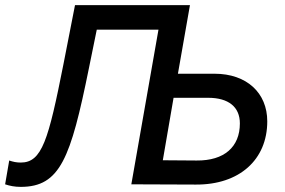

<svg xmlns="http://www.w3.org/2000/svg" viewBox="-52 -720 1112 750"><path d="M29 10C183 10 224 -102 295 -452L326 -604H567L461 0L713 1C883 2 992 -96 992 -246C992 -357 912 -432 786 -432H643L690 -700H241L196 -470C137 -172 112 -85 29 -85C12 -85 -1 -88 -16 -93L-32 0C-14 6 5 10 29 10ZM584 -94 626 -338H761C841 -338 885 -302 885 -238C885 -146 824 -92 716 -93Z"/></svg>

Font: Fixel Display Medium
Style: Italic
Weight: 500
Italic angle: -10°
Designer: AlfaBravo + MacPaw
Foundry: Kyrylo Tkachov, Marchela Mozhyna, Serhii Makarenko, Maria Weinstein, Zakhar Kryvoshyya
Version: Version 1.210;Glyphs 3.2 (3217)